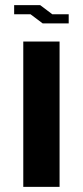

<svg xmlns="http://www.w3.org/2000/svg" viewBox="-20 -729 323 749"><path d="M70.8 -566.9H212.4V0H70.8ZM248 -637.7H146.5L99.1 -673.3H35.2V-709H136.7L184.1 -673.3H248Z"/></svg>

Font: Blazma
Style: Regular
Weight: 400
Designer: GGBotNet
Version: 1.00